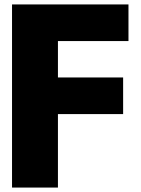

<svg xmlns="http://www.w3.org/2000/svg" viewBox="-20 -845 633 865"><path d="M558.8 -825H34.2V0H241V-331H534.7V-496H241V-660H558.8Z"/></svg>

Font: Hussar
Style: BdWide
Weight: 700
Foundry: Cannot Into Space Fonts
Version: Version 2.00